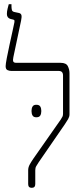

<svg xmlns="http://www.w3.org/2000/svg" viewBox="-20 -893 386 920"><path d="M132 7Q115 7 115 -11V-77Q115 -91 122 -104Q129 -117 140 -133L271 -320Q277 -329 279.5 -334.5Q282 -340 282 -348V-531Q282 -553 262 -553H35Q25 -553 16 -557Q7 -561 7 -576Q7 -585 12.5 -614.5Q18 -644 26 -680Q34 -716 40.5 -746Q47 -776 49 -786Q50 -791 49.5 -794Q49 -797 44 -799L31 -802Q13 -807 13 -826Q13 -838 16.5 -852Q20 -866 22 -873H35V-863Q35 -853 37 -845Q39 -837 51 -835L70 -831Q80 -829 82.5 -821Q85 -813 81 -794L44 -619Q41 -605 43.5 -598.5Q46 -592 58 -592H270Q297 -592 305 -576Q313 -560 313 -542V-345Q313 -334 306.5 -322.5Q300 -311 291 -298L165 -115Q158 -104 153.5 -96.5Q149 -89 149 -77V-11Q149 7 132 7ZM131 -361Q131 -374 136 -382.5Q141 -391 154 -391Q168 -391 173 -382.5Q178 -374 178 -361Q178 -348 173 -339.5Q168 -331 154 -331Q141 -331 136 -339.5Q131 -348 131 -361Z"/></svg>

Font: Noto Serif Hebrew ExtraCondensed ExtraLight
Style: Regular
Weight: 200
Width: 2
Designer: Monotype Design Team
Foundry: Monotype Imaging Inc.
Version: Version 2.004; ttfautohint (v1.8.4.7-5d5b)